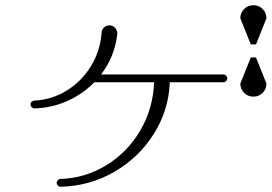

<svg xmlns="http://www.w3.org/2000/svg" viewBox="-20 -800 1040 735"><path d="M197 -100Q197 -106 201.5 -110.5Q206 -115 212 -115Q306 -118 387 -167.5Q468 -217 517 -300.5Q566 -384 570 -485H341Q297 -440 238 -413.5Q179 -387 112 -385Q106 -385 101.5 -389.5Q97 -394 97 -400Q97 -407 101.5 -411Q106 -415 112 -415Q178 -418 235 -453Q292 -488 328 -546.5Q364 -605 369 -676Q370 -687 378.5 -695Q387 -703 399 -703Q411 -703 420 -694Q429 -685 429 -672V-670Q420 -585 367 -515H835Q841 -515 845.5 -510.5Q850 -506 850 -500Q850 -494 845.5 -489.5Q841 -485 835 -485H630Q626 -379 569.5 -288.5Q513 -198 419 -143Q325 -88 212 -85Q206 -85 201.5 -89.5Q197 -94 197 -100ZM950 -780Q971 -780 985.5 -765.5Q1000 -751 1000 -730L960 -630H940L900 -730Q900 -751 914.5 -765.5Q929 -780 950 -780ZM900 -480 940 -580H960L1000 -480Q1000 -459 985.5 -444.5Q971 -430 950 -430Q929 -430 914.5 -444.5Q900 -459 900 -480Z"/></svg>

Font: GL-CurulMinamoto Light
Style: Regular
Weight: 300
Designer: Eunice (kana); Ryoko NISHIZUKA 西塚涼子 (ideographs); Frank Grießhammer (Latin, Greek & Cyrillic); Wenlong ZHANG
Foundry: Gutenberg Labo; Adobe
Version: Version 1.002